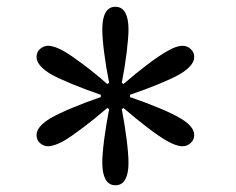

<svg xmlns="http://www.w3.org/2000/svg" viewBox="-20 -861 702 572"><path d="M323.7 -309.1Q304.2 -309.1 294.4 -326.9Q284.7 -344.7 284.7 -375.5Q284.7 -401.4 290.3 -445.1Q295.9 -488.8 305.2 -536.1L299.3 -539.1Q264.2 -508.8 228.8 -481.9Q193.4 -455.1 170.4 -441.4Q141.1 -425.3 123 -425.3Q109.9 -425.3 99.4 -434.6Q88.9 -443.8 88.9 -458.5Q88.9 -472.2 100.3 -485.1Q111.8 -498 131.3 -509.3Q154.3 -522.5 194.3 -539.3Q234.4 -556.2 280.3 -571.8V-578.6Q235.8 -593.8 195.3 -610.4Q154.8 -627 131.3 -640.1Q111.8 -651.9 100.3 -664.8Q88.9 -677.7 88.9 -691.4Q88.9 -706.1 99.6 -715.3Q110.4 -724.6 123 -724.6Q142.1 -724.6 170.4 -708.5Q192.9 -695.3 227.8 -669.2Q262.7 -643.1 299.3 -610.8L305.2 -614.3Q295.9 -660.2 290.3 -704.1Q284.7 -748 284.7 -774.4Q284.7 -805.7 294.4 -823.2Q304.2 -840.8 323.7 -840.8Q343.8 -840.8 353.3 -823Q362.8 -805.2 362.8 -774.4Q362.8 -748.5 357.4 -705.1Q352.1 -661.6 342.8 -614.3L348.1 -610.8Q383.3 -641.6 418.5 -668.2Q453.6 -694.8 477.1 -708Q504.9 -724.6 524.4 -724.6Q537.1 -724.6 547.9 -715.1Q558.6 -705.6 558.6 -691.4Q558.6 -677.7 547.1 -664.8Q535.6 -651.9 516.1 -640.1Q493.7 -627.4 453.4 -610.8Q413.1 -594.2 367.2 -578.6V-571.8Q411.6 -556.6 452.4 -539.8Q493.2 -522.9 516.1 -509.3Q536.1 -498 547.4 -485.1Q558.6 -472.2 558.6 -458.5Q558.6 -444.3 547.9 -434.8Q537.1 -425.3 524.4 -425.3Q504.9 -425.3 477.1 -441.4Q454.6 -454.1 419.7 -480.7Q384.8 -507.3 348.1 -539.1L342.8 -536.1Q351.6 -490.2 357.2 -446Q362.8 -401.9 362.8 -375.5Q362.8 -344.2 353.3 -326.7Q343.8 -309.1 323.7 -309.1Z"/></svg>

Font: Pinar DS1 Medium
Style: Regular
Weight: 500
Designer: Amin Abedi
Version: Version 3.000